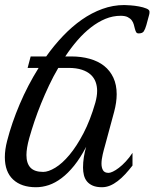

<svg xmlns="http://www.w3.org/2000/svg" viewBox="-22 -747 628 777"><path d="M466.3 -683.1Q434.6 -683.1 404.5 -670.7Q374.5 -658.2 346.2 -636.2Q317.9 -614.3 291.7 -584.2Q265.6 -554.2 242.2 -518.6H266.1Q307.1 -518.6 341.1 -509Q375 -499.5 399.2 -480.5Q423.3 -461.4 436.8 -432.6Q450.2 -403.8 450.2 -365.7Q450.2 -333 439.9 -294.4L402.8 -157.2Q400.9 -150.4 398.4 -141.4Q396 -132.3 393.8 -122.8Q391.6 -113.3 390.1 -103.3Q388.7 -93.3 388.7 -84.5Q388.7 -68.8 394.8 -58.1Q400.9 -47.4 417.5 -47.4Q423.8 -47.4 434.8 -52.5Q445.8 -57.6 459.2 -67.9Q472.7 -78.1 486.8 -93.3Q501 -108.4 514.2 -128.4V-77.1Q499.5 -58.1 484.6 -42Q469.7 -25.9 454.3 -14.2Q439 -2.4 423.1 4.2Q407.2 10.7 390.6 10.7Q368.7 10.7 353.8 4.4Q338.9 -2 330.1 -12.7Q321.3 -23.4 317.6 -38.1Q314 -52.7 314 -68.8Q314 -89.8 317.4 -111.6Q320.8 -133.3 326.7 -152.8Q303.2 -107.9 278.3 -76.9Q253.4 -45.9 227.5 -26.4Q201.7 -6.8 175.5 2Q149.4 10.7 123.5 10.7Q64.5 10.7 31 -20.5Q-2.4 -51.8 -2.4 -110.8Q-2.4 -141.6 6.8 -176.8Q25.4 -249.5 57.9 -325.7Q90.3 -401.9 134.3 -472.2H89.8L102.1 -518.6H165Q196.8 -563.5 233.2 -601.6Q269.5 -639.6 309.3 -667.5Q349.1 -695.3 392.3 -710.9Q435.5 -726.6 481 -726.6Q489.7 -726.6 506.6 -725.3Q523.4 -724.1 540.5 -720.9Q557.6 -717.8 570.3 -712.6Q583 -707.5 583 -699.7Q583 -697.3 582.8 -693.4Q582.5 -689.5 581.5 -687L570.3 -645.5Q565.4 -628.4 559.8 -620.1Q554.2 -611.8 539.1 -611.8Q531.7 -611.8 528.8 -617.2Q525.9 -622.6 523.9 -630.4Q522 -638.2 519.5 -647.5Q517.1 -656.7 511.2 -664.6Q505.4 -672.4 494.9 -677.7Q484.4 -683.1 466.3 -683.1ZM96.2 -187.5Q85 -147 85 -119.6Q85 -85.9 101.3 -68.6Q117.7 -51.3 152.8 -51.3Q173.8 -51.3 201.9 -68.4Q230 -85.4 259 -120.1Q288.1 -154.8 315.7 -207.5Q343.3 -260.3 363.8 -331.5Q367.2 -343.8 369.1 -355.7Q371.1 -367.7 371.1 -379.4Q371.1 -398.4 365 -415.3Q358.9 -432.1 345.2 -444.8Q331.5 -457.5 309.3 -464.8Q287.1 -472.2 254.9 -472.2H213.9Q193.8 -438 176.5 -401.4Q159.2 -364.7 144.3 -328.1Q129.4 -291.5 117.4 -255.9Q105.5 -220.2 96.2 -187.5Z"/></svg>

Font: Arian AMU Serif
Style: Italic
Weight: 400
Italic angle: -15°
Designer: Ruben Hakobyan (Tarumian)
Foundry: Ruben Hakobyan (Tarumian)
Version: Version 1.002